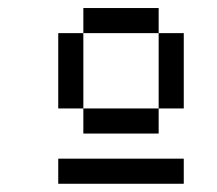

<svg xmlns="http://www.w3.org/2000/svg" viewBox="-20 -770 540 478"><path d="M437.5 -312.5V-375H125V-312.5ZM187.5 -500V-437.5H375V-500ZM187.5 -500V-687.5H125V-500ZM375 -500H437.5V-687.5H375ZM187.5 -687.5H375V-750H187.5Z"/></svg>

Font: BFUnifontExMono
Style: Regular
Weight: 500
Version: Version 15.0.06